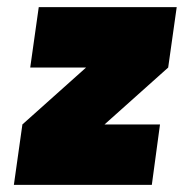

<svg xmlns="http://www.w3.org/2000/svg" viewBox="-20 -520 517 540"><path d="M19 0H407L430 -170H274L453 -330L477 -500H89L65 -330H222L43 -170Z"/></svg>

Font: Unageo
Style: Black-Italic
Weight: 900
Designer: Richard Sepsi
Foundry: Richard Sepsi
Version: Version 2.000